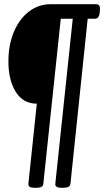

<svg xmlns="http://www.w3.org/2000/svg" viewBox="-20 -720 495 913"><path d="M144 173Q113 173 115 154L155 -227Q90 -227 55 -283Q20 -339 20 -428Q20 -507 46 -568.5Q72 -630 117.5 -665Q163 -700 221 -700H437Q458 -700 455 -672L454 -659Q451 -631 431 -631H397L315 154Q313 173 282 173H272Q241 173 243 154L326 -631H269L186 154Q185 173 154 173Z"/></svg>

Font: Asap Condensed Condensed SemiBold
Style: Italic
Weight: 600
Width: 3
Italic angle: -6°
Designer: Pablo Cosgaya
Foundry: Omnibus-Type
Version: Version 3.001; ttfautohint (v1.8.4.7-5d5b)